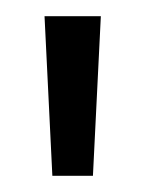

<svg xmlns="http://www.w3.org/2000/svg" viewBox="-20 -691 180 238"><path d="M44.9 -473.1 35.2 -670.9H105L95.2 -473.1Z"/></svg>

Font: Stint Ultra Expanded
Style: Regular
Weight: 400
Width: 7
Designer: Astigmatic (AOETI)
Foundry: Astigmatic (AOETI)
Version: Version 1.000